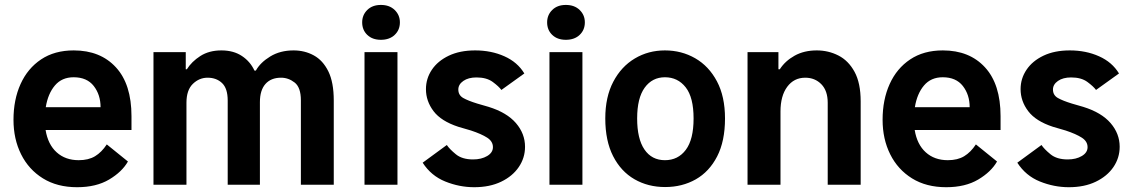

<svg xmlns="http://www.w3.org/2000/svg" viewBox="-20 -760 4672 790"><path d="M297.2 10.3Q215.2 10.3 156.6 -26.1Q98 -62.5 66.8 -125.2Q35.5 -187.9 35.5 -267Q35.5 -349.8 64.6 -414.2Q93.8 -478.7 149.1 -515.6Q204.5 -552.6 283.4 -552.6Q392.8 -552.6 456.9 -483Q521 -413.4 521 -282V-225.1H167.6Q177.2 -165.8 213.1 -133.3Q248.9 -100.9 304 -100.9Q344.1 -100.9 371.1 -117.2Q398.1 -133.5 419.4 -165.8L506.4 -95.5Q482.2 -52.9 429 -21.3Q375.7 10.3 297.2 10.3ZM283 -442.1Q234.4 -442.1 205.8 -408.2Q177.2 -374.3 168.3 -318.9H393.8Q393.8 -370 365.8 -406.1Q337.7 -442.1 283 -442.1Z M1049.4 -339.5V0H916.9V-346.2Q916.9 -396.3 893.6 -418.3Q870.4 -440.3 834.2 -440.3Q799.7 -440.3 773.4 -414.8Q747.2 -389.2 747.2 -337.4V0H611.5V-545.5H744.3V-475.1H748.9Q768.5 -506.4 804.3 -529.5Q840.2 -552.6 891 -552.6Q940.7 -552.6 975.1 -529.8Q1009.6 -507.1 1027 -469.5H1032.7Q1051.1 -502.8 1092 -527.7Q1132.8 -552.6 1187.9 -552.6Q1233.7 -552.6 1271.1 -532.1Q1308.6 -511.7 1331 -466.4Q1353.3 -421.2 1353.3 -346.2V0H1218V-347.3Q1218 -400.2 1192.5 -420.3Q1166.9 -440.3 1136.4 -440.3Q1095.2 -440.3 1072.3 -414.6Q1049.4 -388.8 1049.4 -339.5Z M1470.2 -668Q1470.2 -698.2 1491.1 -718.9Q1512.1 -739.7 1547.2 -739.7Q1582.7 -739.7 1604 -718.9Q1625.4 -698.2 1625.4 -668Q1625.4 -636.7 1604 -616.5Q1582.7 -596.2 1547.2 -596.2Q1512.1 -596.2 1491.1 -616.5Q1470.2 -636.7 1470.2 -668ZM1615.4 -545.5V0H1479.8V-545.5Z M1732.6 -393.1Q1732.6 -436.8 1756.9 -473Q1781.2 -509.2 1826.7 -530.9Q1872.2 -552.6 1935 -552.6Q2001.4 -552.6 2055.4 -528.4Q2109.4 -504.3 2137.4 -457.7L2043 -389.9Q2032.7 -404.1 2007.5 -422.8Q1982.2 -441.4 1940.7 -441.4Q1907 -441.4 1886.4 -427Q1865.8 -412.6 1865.8 -391.7Q1865.8 -368.3 1886.2 -356.7Q1906.6 -345.2 1943.9 -333.8L1990.4 -320.3Q2065.7 -296.9 2103 -253.4Q2140.3 -209.9 2140.3 -156.2Q2140.3 -110.4 2114.5 -72.6Q2088.8 -34.8 2041.9 -12.3Q1995 10.3 1931.1 10.3Q1870 10.3 1811.8 -13.3Q1753.6 -36.9 1719.1 -90.6L1818.5 -163.4Q1829.5 -146.7 1855.5 -125.4Q1881.4 -104 1926.5 -104Q1960.9 -104 1984.6 -118.1Q2008.2 -132.1 2008.2 -154.5Q2008.2 -178.3 1984.6 -193.5Q1960.9 -208.8 1918 -223L1865.8 -238.3Q1795.1 -261.4 1763.8 -302.7Q1732.6 -344.1 1732.6 -393.1Z M2231.2 -668Q2231.2 -698.2 2252.1 -718.9Q2273.1 -739.7 2308.2 -739.7Q2343.8 -739.7 2365.1 -718.9Q2386.4 -698.2 2386.4 -668Q2386.4 -636.7 2365.1 -616.5Q2343.8 -596.2 2308.2 -596.2Q2273.1 -596.2 2252.1 -616.5Q2231.2 -636.7 2231.2 -668ZM2376.4 -545.5V0H2240.8V-545.5Z M2716.6 9.6Q2646.3 9.6 2590.6 -22.5Q2534.8 -54.7 2502.7 -117.5Q2470.5 -180.4 2470.5 -272.7Q2470.5 -361.2 2503.4 -423.7Q2536.2 -486.2 2592 -519.4Q2647.7 -552.6 2715.9 -552.6Q2784.4 -552.6 2840.6 -520.2Q2896.7 -487.9 2929.9 -425.4Q2963.1 -362.9 2963.1 -272.7Q2963.1 -179.3 2930.8 -116.5Q2898.4 -53.6 2842.7 -22Q2786.9 9.6 2716.6 9.6ZM2715.9 -100.9Q2769.9 -100.9 2801.8 -143.5Q2833.8 -186.1 2833.8 -272.7Q2833.8 -359.4 2801.3 -400.7Q2768.8 -442.1 2715.9 -442.1Q2663.7 -442.1 2632.6 -399.3Q2601.6 -356.5 2601.6 -272.7Q2601.6 -188.9 2631.6 -144.9Q2661.6 -100.9 2715.9 -100.9Z M3191.4 -301.1V0H3055.8V-545.5H3182.9V-475.1H3188.6Q3210.6 -509.2 3249.5 -530.9Q3288.4 -552.6 3340.6 -552.6Q3388.5 -552.6 3429.7 -531.6Q3470.9 -510.7 3496.1 -464.5Q3521.3 -418.3 3521.3 -343V0H3385.7V-337.4Q3385.7 -386.7 3359.4 -413.5Q3333.1 -440.3 3293.3 -440.3Q3246.8 -440.3 3219.1 -402.9Q3191.4 -365.4 3191.4 -301.1Z M3873.2 10.3Q3791.2 10.3 3732.6 -26.1Q3674 -62.5 3642.8 -125.2Q3611.5 -187.9 3611.5 -267Q3611.5 -349.8 3640.6 -414.2Q3669.7 -478.7 3725.1 -515.6Q3780.5 -552.6 3859.4 -552.6Q3968.8 -552.6 4032.8 -483Q4096.9 -413.4 4096.9 -282V-225.1H3743.6Q3753.2 -165.8 3789.1 -133.3Q3824.9 -100.9 3880 -100.9Q3920.1 -100.9 3947.1 -117.2Q3974.1 -133.5 3995.4 -165.8L4082.4 -95.5Q4058.2 -52.9 4005 -21.3Q3951.7 10.3 3873.2 10.3ZM3859 -442.1Q3810.4 -442.1 3781.8 -408.2Q3753.2 -374.3 3744.3 -318.9H3969.8Q3969.8 -370 3941.8 -406.1Q3913.7 -442.1 3859 -442.1Z M4179.3 -393.1Q4179.3 -436.8 4203.7 -473Q4228 -509.2 4273.4 -530.9Q4318.9 -552.6 4381.7 -552.6Q4448.2 -552.6 4502.1 -528.4Q4556.1 -504.3 4584.2 -457.7L4489.7 -389.9Q4479.4 -404.1 4454.2 -422.8Q4429 -441.4 4387.4 -441.4Q4353.7 -441.4 4333.1 -427Q4312.5 -412.6 4312.5 -391.7Q4312.5 -368.3 4332.9 -356.7Q4353.3 -345.2 4390.6 -333.8L4437.1 -320.3Q4512.4 -296.9 4549.7 -253.4Q4587 -209.9 4587 -156.2Q4587 -110.4 4561.3 -72.6Q4535.5 -34.8 4488.6 -12.3Q4441.8 10.3 4377.8 10.3Q4316.8 10.3 4258.5 -13.3Q4200.3 -36.9 4165.8 -90.6L4265.3 -163.4Q4276.3 -146.7 4302.2 -125.4Q4328.1 -104 4373.2 -104Q4407.7 -104 4431.3 -118.1Q4454.9 -132.1 4454.9 -154.5Q4454.9 -178.3 4431.3 -193.5Q4407.7 -208.8 4364.7 -223L4312.5 -238.3Q4241.8 -261.4 4210.6 -302.7Q4179.3 -344.1 4179.3 -393.1Z"/></svg>

Font: Interface
Style: Bold
Weight: 700
Designer: Rasmus Andersson
Foundry: rsms
Version: Version 1.8